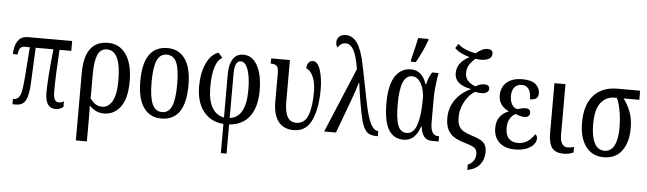

<svg xmlns="http://www.w3.org/2000/svg" viewBox="-57 -1032 5087 1509"><g transform="rotate(5 2486.0 -278.0)"><path d="M314 -114Q314 -229 339 -458H199L186 -177Q182 -85 160 -42.5Q138 0 84 0H56V-41Q82 -42 97 -55.5Q112 -69 120 -102Q128 -135 133 -195L153 -458H110Q67 -458 62 -393H25Q25 -455 51 -495.5Q77 -536 131 -536H480V-458H387Q374 -252 374 -129Q374 -86 384.5 -66Q395 -46 417 -46Q439 -46 457 -58V-14Q430 8 394 8Q356 8 335 -22Q314 -52 314 -114Z M577 -291Q577 -546 763 -546Q854 -546 906 -471Q958 -396 958 -258Q958 -124 908 -57Q858 10 776 10Q713 10 662 -43Q664 -7 664 49V240H577ZM869 -258Q869 -494 759 -494Q707 -494 685.5 -442.5Q664 -391 664 -293V-98Q687 -69 708 -55.5Q729 -42 761 -42Q808 -42 838.5 -94Q869 -146 869 -258Z M1041 -269Q1041 -546 1233 -546Q1322 -546 1371.5 -476Q1421 -406 1421 -269Q1421 10 1230 10Q1140 10 1090.5 -60.5Q1041 -131 1041 -269ZM1332 -269Q1332 -384 1309 -439Q1286 -494 1231 -494Q1177 -494 1153.5 -439Q1130 -384 1130 -269Q1130 -153 1154 -97Q1178 -41 1232 -41Q1286 -41 1309 -97Q1332 -153 1332 -269Z M1721 10Q1620 2 1562.5 -71.5Q1505 -145 1505 -269Q1505 -373 1539.5 -449Q1574 -525 1634 -545L1668 -507Q1593 -468 1593 -268Q1593 -167 1626 -109.5Q1659 -52 1721 -41V-384Q1721 -458 1748 -502Q1775 -546 1831 -546Q1901 -546 1941.5 -473.5Q1982 -401 1982 -275Q1982 -145 1926.5 -71.5Q1871 2 1766 10V240H1721ZM1893 -272Q1893 -375 1872 -433.5Q1851 -492 1816 -492Q1790 -492 1778 -467Q1766 -442 1766 -388V-41Q1893 -57 1893 -272Z M2112 -200V-426Q2112 -468 2098 -481.5Q2084 -495 2052 -495H2050V-536H2198V-208Q2198 -127 2220.5 -88Q2243 -49 2290 -49Q2355 -49 2381.5 -115.5Q2408 -182 2408 -301Q2408 -378 2385.5 -425Q2363 -472 2332 -482Q2332 -511 2345 -527.5Q2358 -544 2380 -544Q2417 -544 2438 -479.5Q2459 -415 2459 -327Q2459 -177 2416 -83.5Q2373 10 2275 10Q2194 10 2153 -44.5Q2112 -99 2112 -200Z M2729 -511Q2710 -623 2684.5 -664Q2659 -705 2624 -705Q2603 -705 2586.5 -693.5Q2570 -682 2562 -666Q2549 -683 2549 -707Q2549 -734 2567.5 -752Q2586 -770 2619 -770Q2673 -770 2709.5 -718.5Q2746 -667 2770 -549L2832 -240Q2855 -132 2880 -86.5Q2905 -41 2934 -41H2938V0H2926Q2876 0 2851 -24Q2826 -48 2808 -110Q2794 -163 2778.5 -256.5Q2763 -350 2756 -406H2753Q2747 -383 2733 -340.5Q2719 -298 2705 -261L2608 0H2515Z M2983 -267Q2983 -407 3028.5 -476.5Q3074 -546 3153 -546Q3199 -546 3229.5 -518Q3260 -490 3276 -440H3281Q3294 -497 3320 -536H3371Q3364 -504 3357 -444Q3350 -384 3350 -339V-141Q3350 -41 3413 -41H3418V0H3367Q3323 0 3302 -28Q3281 -56 3275 -105H3271Q3233 10 3142 10Q3062 10 3022.5 -57Q2983 -124 2983 -267ZM3265 -309V-348Q3256 -420 3229.5 -456.5Q3203 -493 3166 -493Q3072 -493 3072 -266Q3072 -150 3092.5 -97.5Q3113 -45 3162 -45Q3216 -45 3240.5 -117.5Q3265 -190 3265 -309ZM3146 -621Q3174 -729 3187 -796H3268V-784Q3235 -694 3185 -606H3146Z M3662 161Q3690 150 3706 126.5Q3722 103 3722 72Q3722 41 3704 26Q3686 11 3632 -5Q3578 -20 3543.5 -40Q3509 -60 3489.5 -96Q3470 -132 3470 -191Q3470 -271 3514.5 -334Q3559 -397 3632 -430V-434Q3505 -457 3505 -547Q3505 -592 3530 -624.5Q3555 -657 3602 -682Q3570 -690 3538 -705.5Q3506 -721 3484 -743L3507 -778Q3531 -754 3568.5 -738.5Q3606 -723 3648 -716Q3669 -735 3692.5 -746.5Q3716 -758 3737 -758Q3780 -758 3780 -725Q3780 -669 3684 -669Q3678 -669 3650 -673Q3617 -644 3601.5 -618Q3586 -592 3586 -554Q3586 -486 3669 -457Q3701 -479 3739 -479Q3758 -479 3768 -471Q3778 -463 3778 -448Q3778 -430 3762.5 -419Q3747 -408 3720 -408Q3689 -408 3671 -414Q3644 -400 3618 -368.5Q3592 -337 3575 -294Q3558 -251 3558 -205Q3558 -161 3570.5 -136Q3583 -111 3607.5 -96.5Q3632 -82 3677 -68Q3719 -55 3743 -42Q3767 -29 3780 -7Q3793 15 3793 51Q3793 108 3761 149Q3729 190 3662 203Z M3852 -144Q3852 -200 3877.5 -233.5Q3903 -267 3945 -283V-286Q3909 -301 3887 -331Q3865 -361 3865 -402Q3865 -470 3909.5 -507.5Q3954 -545 4032 -545Q4104 -545 4137 -516.5Q4170 -488 4170 -445Q4170 -420 4155 -406.5Q4140 -393 4104 -393Q4104 -500 4031 -500Q3993 -500 3973 -474.5Q3953 -449 3953 -407Q3953 -366 3969.5 -338.5Q3986 -311 4013 -308Q4020 -310 4039.5 -315Q4059 -320 4079 -320Q4095 -320 4105 -311.5Q4115 -303 4115 -287Q4115 -270 4103.5 -260.5Q4092 -251 4073 -251Q4040 -251 4004 -268Q3978 -258 3959.5 -228.5Q3941 -199 3941 -153Q3941 -98 3967 -70.5Q3993 -43 4039 -43Q4120 -43 4169 -123Q4186 -115 4186 -90Q4186 -66 4167 -43Q4148 -20 4110.5 -5Q4073 10 4022 10Q3940 10 3896 -32Q3852 -74 3852 -144Z M4285 -145V-536H4372V-139Q4372 -90 4387.5 -66Q4403 -42 4431 -42Q4456 -42 4482 -50V-7Q4470 0 4448 5Q4426 10 4405 10Q4342 10 4313.5 -25Q4285 -60 4285 -145Z M4528 -246Q4528 -389 4595.5 -462.5Q4663 -536 4781 -536H4961V-464H4837Q4872 -417 4892.5 -362.5Q4913 -308 4913 -235Q4913 -125 4864 -57.5Q4815 10 4720 10Q4630 10 4579 -58.5Q4528 -127 4528 -246ZM4825 -230Q4825 -304 4812 -371Q4799 -438 4783 -464H4765Q4700 -464 4658 -412Q4616 -360 4616 -242Q4616 -147 4642.5 -94Q4669 -41 4722 -41Q4772 -41 4798.5 -90Q4825 -139 4825 -230Z"/></g></svg>

Font: Noto Serif Cond
Style: Regular
Weight: 400
Width: 3
Designer: Monotype Design Team
Foundry: Monotype Imaging Inc.
Version: Version 1.001